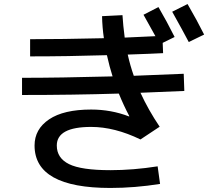

<svg xmlns="http://www.w3.org/2000/svg" viewBox="-20 -870 1040 950"><path d="M690 -797 764 -835Q806 -763 844 -687L785 -658L787 -607Q731 -604 612 -600Q624 -546 642 -495Q808 -501 889 -505L892 -420Q748 -414 675 -411Q714 -326 770 -243L675 -180Q547 -242 431 -242Q261 -242 261 -150Q261 -88 321.5 -58Q382 -28 526 -28Q639 -28 760 -47L772 40Q647 60 526 60Q151 60 151 -150Q151 -231 223 -279.5Q295 -328 431 -328Q530 -328 618 -294L620 -295Q591 -350 568 -407Q343 -400 89 -400V-485Q273 -485 537 -492Q522 -539 509 -597Q316 -591 129 -591V-676Q287 -676 494 -681Q486 -735 485 -790L586 -795Q589 -745 597 -684Q623 -685 673 -687.5Q723 -690 749 -691Q745 -699 690 -797ZM832 -812 908 -850Q955 -769 990 -699L914 -662Q884 -719 832 -812Z"/></svg>

Font: M PLUS 1p Medium
Style: Regular
Weight: 500
Version: Version 1.062